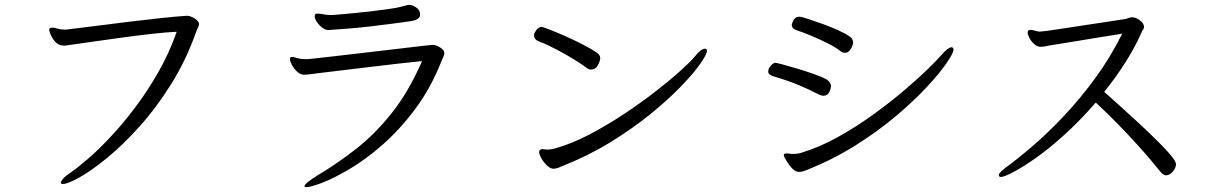

<svg xmlns="http://www.w3.org/2000/svg" viewBox="-20 -729 5020 792"><path d="M254 -607Q305 -613 370.5 -621.5Q436 -630 506 -638.5Q576 -647 640 -654Q704 -661 752 -664Q760 -664 771.5 -659Q783 -654 792 -646Q801 -637 801 -630Q801 -623 797 -616Q793 -609 790 -600Q748 -481 686 -382Q624 -283 555 -206.5Q486 -130 421 -77Q356 -24 307.5 3Q259 30 239 30Q231 30 231 24Q231 19 240 8.5Q249 -2 268 -15Q299 -36 343 -74Q387 -112 437.5 -166Q488 -220 538.5 -287Q589 -354 633.5 -432Q678 -510 709 -598Q665 -596 607.5 -589.5Q550 -583 487.5 -574.5Q425 -566 365.5 -557.5Q306 -549 257 -542Q253 -541 249.5 -541Q246 -541 243 -541Q223 -541 209.5 -555Q196 -569 189.5 -585Q183 -601 183 -605Q183 -614 192 -615H195Q204 -615 217 -611Q230 -607 246 -607Z M1352 -667Q1360 -668 1386 -670Q1412 -672 1447.5 -675.5Q1483 -679 1520 -683.5Q1557 -688 1588 -692.5Q1619 -697 1634 -701Q1656 -707 1660 -708Q1664 -709 1667 -709Q1680 -709 1696.5 -698.5Q1713 -688 1713 -668Q1713 -647 1670 -641Q1642 -637 1600 -631.5Q1558 -626 1511.5 -620.5Q1465 -615 1421.5 -611.5Q1378 -608 1347 -606Q1344 -606 1341 -605.5Q1338 -605 1335 -605Q1322 -605 1309 -615Q1296 -625 1287 -638.5Q1278 -652 1278 -663Q1278 -669 1283 -672Q1285 -673 1290 -673Q1299 -673 1314 -670Q1329 -667 1345 -667ZM1249 -485Q1253 -485 1283 -488.5Q1313 -492 1358.5 -497Q1404 -502 1457.5 -508.5Q1511 -515 1564 -521Q1617 -527 1662 -532.5Q1707 -538 1734.5 -541Q1762 -544 1764 -544Q1779 -544 1796 -533Q1813 -522 1813 -510Q1813 -503 1809.5 -496Q1806 -489 1802 -479Q1757 -365 1692.5 -279Q1628 -193 1557.5 -131.5Q1487 -70 1421.5 -31.5Q1356 7 1308.5 25Q1261 43 1244 43Q1236 43 1236 39Q1236 28 1292 -7Q1374 -56 1451 -116.5Q1528 -177 1597 -264Q1666 -351 1721 -477Q1680 -473 1622.5 -466.5Q1565 -460 1503.5 -452.5Q1442 -445 1387.5 -438.5Q1333 -432 1296 -427.5Q1259 -423 1253 -422Q1247 -421 1242 -421Q1237 -421 1233 -421Q1219 -421 1205.5 -433.5Q1192 -446 1184 -461.5Q1176 -477 1176 -485Q1176 -493 1183 -494H1185Q1193 -494 1206.5 -489.5Q1220 -485 1242 -485Z M2188 -598Q2199 -618 2214 -618Q2219 -618 2246 -607.5Q2273 -597 2309.5 -581Q2346 -565 2382 -546.5Q2418 -528 2440 -513Q2456 -503 2456 -489Q2456 -479 2446.5 -460.5Q2437 -442 2418 -442Q2409 -442 2401 -448Q2387 -459 2362 -475Q2337 -491 2307.5 -507.5Q2278 -524 2250.5 -537.5Q2223 -551 2203 -558Q2183 -566 2183 -582Q2183 -592 2188 -598ZM2295 -42Q2276 -33 2263 -33Q2251 -33 2237 -46Q2223 -59 2213.5 -75.5Q2204 -92 2204 -102Q2204 -108 2208 -111Q2213 -114 2217 -114Q2221 -114 2226 -113Q2231 -112 2239 -112Q2244 -112 2252 -113Q2260 -114 2270 -117Q2336 -135 2409 -173Q2482 -211 2553 -258Q2624 -305 2685 -352.5Q2746 -400 2788.5 -438.5Q2831 -477 2847 -497Q2872 -528 2888 -528Q2896 -528 2896 -519Q2896 -505 2868 -465Q2840 -425 2787 -370.5Q2734 -316 2660 -256Q2586 -196 2494 -140Q2402 -84 2295 -42Z M3465 -511Q3457 -511 3447 -518Q3427 -534 3394 -550.5Q3361 -567 3326.5 -581.5Q3292 -596 3267 -604Q3246 -611 3246 -627Q3246 -629 3249 -637Q3252 -645 3258.5 -652.5Q3265 -660 3277 -660Q3285 -660 3311.5 -651.5Q3338 -643 3372.5 -630.5Q3407 -618 3438 -604Q3469 -590 3484 -579Q3499 -569 3499 -554Q3499 -543 3489.5 -527Q3480 -511 3465 -511ZM3249 -33Q3236 -46 3224.5 -65Q3213 -84 3213 -89Q3213 -96 3225 -96Q3228 -96 3231 -96Q3234 -96 3238 -95Q3241 -94 3244.5 -94Q3248 -94 3251 -94Q3273 -94 3289 -100Q3361 -122 3435 -163Q3509 -204 3578.5 -254Q3648 -304 3707 -354Q3766 -404 3807.5 -444.5Q3849 -485 3866 -505Q3891 -534 3905 -534Q3913 -534 3913 -524Q3913 -510 3884.5 -468.5Q3856 -427 3803 -370Q3750 -313 3675.5 -250Q3601 -187 3508.5 -129Q3416 -71 3309 -28Q3299 -24 3291.5 -22Q3284 -20 3276 -20Q3269 -20 3262.5 -23Q3256 -26 3249 -33ZM3390 -401Q3408 -389 3408 -373Q3408 -373 3406 -363Q3404 -353 3397 -343.5Q3390 -334 3376 -334Q3370 -334 3358 -339Q3318 -360 3273.5 -378.5Q3229 -397 3174 -413Q3164 -416 3156.5 -420.5Q3149 -425 3149 -434Q3149 -446 3159.5 -458Q3170 -470 3179 -470Q3182 -470 3207 -463.5Q3232 -457 3267 -446.5Q3302 -436 3336 -424Q3370 -412 3390 -401Z M4687 -591Q4659 -529 4620 -468Q4581 -407 4535 -350Q4616 -278 4670 -228Q4724 -178 4756.5 -145.5Q4789 -113 4805 -94Q4821 -75 4826 -66Q4831 -57 4831 -52Q4831 -37 4818 -21.5Q4805 -6 4790 -6Q4785 -6 4783 -7Q4781 -8 4775 -12.5Q4769 -17 4758 -31Q4731 -65 4697 -103.5Q4663 -142 4626.5 -180.5Q4590 -219 4557 -251.5Q4524 -284 4500 -306Q4433 -229 4368.5 -171Q4304 -113 4249.5 -75Q4195 -37 4158 -18Q4121 1 4109 1Q4103 1 4101.5 -2.5Q4100 -6 4100 -7Q4100 -12 4108 -20Q4116 -28 4129 -38Q4177 -73 4239.5 -126.5Q4302 -180 4369 -251Q4436 -322 4498.5 -407.5Q4561 -493 4609 -590Q4569 -584 4518 -575.5Q4467 -567 4418 -559Q4369 -551 4334.5 -545.5Q4300 -540 4293 -538Q4287 -537 4282 -536.5Q4277 -536 4272 -536Q4258 -536 4245.5 -547.5Q4233 -559 4226 -573Q4219 -587 4219 -595Q4219 -605 4230 -606H4231Q4236 -606 4247 -603Q4258 -600 4263 -599H4271Q4274 -599 4279.5 -599.5Q4285 -600 4301 -602Q4317 -604 4352.5 -609.5Q4388 -615 4450.5 -624.5Q4513 -634 4612 -649Q4627 -651 4630.5 -653Q4634 -655 4644 -657Q4646 -657 4647 -657.5Q4648 -658 4649 -658Q4664 -658 4681.5 -645.5Q4699 -633 4699 -618Q4699 -610 4693 -604Z"/></svg>

Font: QiushuiShotai
Style: Regular
Weight: 600
Designer: Fontworks Inc.
Foundry: Fontworks Inc.
Version: Version 1.250